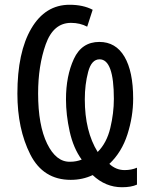

<svg xmlns="http://www.w3.org/2000/svg" viewBox="-20 -745 625 806"><path d="M539 -331Q539 -445 502.5 -507Q466 -569 397 -569Q323 -569 290 -497.5Q257 -426 257 -328Q257 -263 272.5 -193Q288 -123 323 -75Q300 -66 275 -66Q216 -64 178 -141.5Q140 -219 140 -353Q140 -469 172 -559Q204 -649 278 -649Q316 -649 346 -633L369 -704Q329 -725 272 -725Q170 -725 111.5 -625.5Q53 -526 53 -352Q53 -204 107 -97Q161 10 277 10Q327 10 369 -10Q423 41 492 41Q531 41 555 30V-41Q532 -31 503 -31Q467 -31 439 -57Q491 -106 515 -181Q539 -256 539 -331ZM458 -330Q458 -270 443 -207.5Q428 -145 390 -107Q336 -194 336 -328Q336 -390 350 -443Q364 -496 398 -496Q458 -496 458 -330Z"/></svg>

Font: Noto Sans Display Condensed
Style: Regular
Weight: 400
Width: 3
Designer: Monotype Design Team
Foundry: Monotype Imaging Inc.
Version: Version 1.900